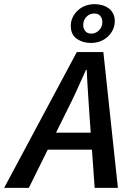

<svg xmlns="http://www.w3.org/2000/svg" viewBox="-78 -905 627 925"><path d="M360 -698Q321 -698 292 -718Q263 -738 263 -781Q263 -802 272 -821Q281 -840 296.5 -854.5Q312 -869 333 -877Q354 -885 378 -885Q397 -885 414.5 -880Q432 -875 445.5 -865Q459 -855 467 -839.5Q475 -824 475 -803Q475 -781 466 -762Q457 -743 441.5 -728.5Q426 -714 405 -706Q384 -698 360 -698ZM362 -743Q383 -743 399 -759Q415 -775 415 -798Q415 -817 405 -828.5Q395 -840 376 -840Q354 -840 338.5 -824Q323 -808 323 -785Q323 -767 333 -755Q343 -743 362 -743ZM241 -365 192 -266H359L352 -365Q349 -416 345.5 -465Q342 -514 340 -568H336Q312 -514 289.5 -465Q267 -416 241 -365ZM-58 0 292 -654H420L490 0H378L365 -184H152L61 0Z"/></svg>

Font: TypoPRO Source Sans Pro
Style: Italic
Weight: 600
Italic angle: -11°
Designer: Paul D. Hunt
Foundry: Adobe Systems Incorporated
Version: Version 1.075;PS 2.000;hotconv 1.0.86;makeotf.lib2.5.63406